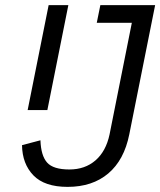

<svg xmlns="http://www.w3.org/2000/svg" viewBox="-20 -718 626 750"><path d="M586 -698 485 -193Q465 -93 403 -40.5Q341 12 244 12Q154 12 110.5 -33Q67 -78 66 -151L138 -170Q140 -110 164 -83Q188 -56 251 -56Q312 -56 353 -91.5Q394 -127 408 -193L495 -629H358L372 -698ZM170 -698H247L165 -288H88Z"/></svg>

Font: IBM Plex Sans Cond
Style: Italic
Weight: 400
Width: 3
Italic angle: -11°
Designer: Mike Abbink, Paul van der Laan, Pieter van Rosmalen
Foundry: Bold Monday
Version: Version 1.3